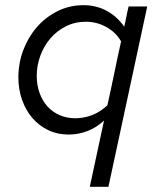

<svg xmlns="http://www.w3.org/2000/svg" viewBox="-20 -513 611 742"><path d="M245 7Q202 7 166.5 -10Q131 -27 105.5 -56.5Q80 -86 65.5 -126.5Q51 -167 51 -214Q51 -268 69.5 -318Q88 -368 121.5 -407Q155 -446 201.5 -469.5Q248 -493 303 -493Q352 -493 392.5 -471Q433 -449 460 -410Q465 -430 468.5 -449Q472 -468 477 -488H549Q511 -313 474 -139.5Q437 34 399 209H327Q341 145 354.5 81Q368 17 382 -47Q353 -20 318 -6.5Q283 7 245 7ZM122 -220Q122 -184 133 -153.5Q144 -123 163.5 -101.5Q183 -80 210.5 -68Q238 -56 271 -56Q304 -56 335.5 -68Q367 -80 395 -106Q409 -168 421.5 -229.5Q434 -291 448 -353Q428 -388 391 -408.5Q354 -429 312 -429Q270 -429 235 -411.5Q200 -394 175 -365Q150 -336 136 -298Q122 -260 122 -220Z"/></svg>

Font: Rosa Sans Light
Style: Italic
Weight: 300
Italic angle: -12°
Designer: Pentagram / MCKL
Foundry: Pentagram / MCKL
Version: Version 1.005;September 16, 2019;FontCreator 11.5.0.2425 64-